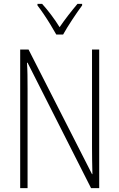

<svg xmlns="http://www.w3.org/2000/svg" viewBox="-20 -969 615 989"><path d="M491 0H449L122 -646H119Q121 -616 121.5 -584.5Q122 -553 122 -512V0H84V-714H127L454 -72H456Q455 -108 454.5 -146Q454 -184 454 -211V-714H491ZM270 -791Q257 -814 240 -842Q223 -870 205 -896.5Q187 -923 173 -941V-949H197Q219 -925 243.5 -892.5Q268 -860 287 -829Q309 -861 331 -889.5Q353 -918 379 -949H403V-941Q380 -910 352 -867.5Q324 -825 305 -791Z"/></svg>

Font: Noto Sans Thai Cond ExtLt
Style: Regular
Weight: 200
Width: 3
Designer: Monotype Design Team
Foundry: Monotype Imaging Inc.
Version: Version 2.002; ttfautohint (v1.8.4.7-5d5b)